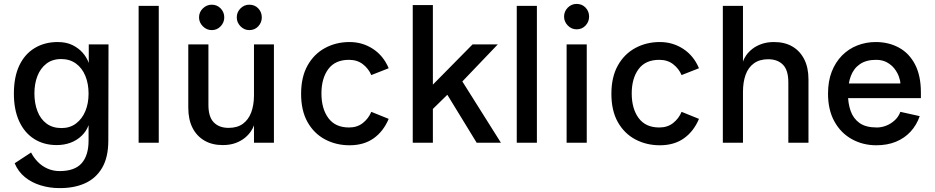

<svg xmlns="http://www.w3.org/2000/svg" viewBox="-20 -730 4780 982"><path d="M433 -11V-90Q422 -59 397.5 -35.5Q373 -12 340.5 0Q308 12 270 12Q204 12 154.5 -19.5Q105 -51 78 -110Q51 -169 51 -251Q51 -336 78.5 -394.5Q106 -453 157 -484Q208 -515 275 -515Q319 -515 350.5 -499.5Q382 -484 403 -460Q424 -436 434 -408V-503H535L534 -11Q534 75 502 129Q470 183 413.5 208Q357 233 282 232Q234 232 188 218Q142 204 107.5 176Q73 148 55 105L139 50Q152 76 173.5 98Q195 120 223.5 132.5Q252 145 285 145Q362 145 397.5 105Q433 65 433 -11ZM295 -75Q338 -75 369 -98.5Q400 -122 416.5 -161.5Q433 -201 433 -251Q433 -302 416.5 -342Q400 -382 368.5 -405Q337 -428 293 -428Q248 -428 217.5 -404.5Q187 -381 171.5 -341.5Q156 -302 156 -252Q156 -202 171.5 -161.5Q187 -121 218 -98Q249 -75 295 -75Z M689 0V-700H792V0Z M1381 -503V0H1279V-89Q1274 -74 1262 -56.5Q1250 -39 1230.5 -23.5Q1211 -8 1183.5 2Q1156 12 1119 12Q1065 12 1025.5 -11Q986 -34 964.5 -76.5Q943 -119 943 -179V-503H1046V-193Q1046 -132 1073.5 -104Q1101 -76 1149 -76Q1194 -76 1222.5 -97Q1251 -118 1265 -155.5Q1279 -193 1279 -243V-503ZM1255 -576Q1229 -576 1210 -595.5Q1191 -615 1191 -641Q1191 -668 1210 -687Q1229 -706 1255 -706Q1283 -706 1301 -687Q1319 -668 1319 -641Q1319 -615 1301 -595.5Q1283 -576 1255 -576ZM1063 -576Q1037 -576 1017.5 -595.5Q998 -615 998 -641Q998 -668 1017.5 -687Q1037 -706 1063 -706Q1090 -706 1108.5 -687Q1127 -668 1127 -641Q1127 -615 1108.5 -595.5Q1090 -576 1063 -576Z M1968 -381 1879 -346Q1865 -379 1836 -401.5Q1807 -424 1765 -424Q1694 -424 1659 -376.5Q1624 -329 1624 -252Q1624 -174 1659.5 -126Q1695 -78 1765 -78Q1807 -78 1836 -101Q1865 -124 1879 -158L1968 -122Q1941 -58 1891 -22.5Q1841 13 1768 13Q1699 13 1642.5 -17Q1586 -47 1553 -105.5Q1520 -164 1520 -250Q1520 -336 1553 -395Q1586 -454 1642.5 -484.5Q1699 -515 1768 -515Q1834 -515 1887.5 -480Q1941 -445 1968 -381Z M2139 -119 2114 -216 2397 -503H2526L2309 -276L2285 -262ZM2091 0V-704H2194V0ZM2418 0 2251 -273 2333 -332 2542 0Z M2623 0V-700H2726V0Z M2929 -580Q2903 -580 2884 -599.5Q2865 -619 2865 -645Q2865 -672 2884 -691Q2903 -710 2929 -710Q2957 -710 2975 -691Q2993 -672 2993 -645Q2993 -619 2975 -599.5Q2957 -580 2929 -580ZM2878 0V-503H2981V0Z M3555 -381 3466 -346Q3452 -379 3423 -401.5Q3394 -424 3352 -424Q3281 -424 3246 -376.5Q3211 -329 3211 -252Q3211 -174 3246.5 -126Q3282 -78 3352 -78Q3394 -78 3423 -101Q3452 -124 3466 -158L3555 -122Q3528 -58 3478 -22.5Q3428 13 3355 13Q3286 13 3229.5 -17Q3173 -47 3140 -105.5Q3107 -164 3107 -250Q3107 -336 3140 -395Q3173 -454 3229.5 -484.5Q3286 -515 3355 -515Q3421 -515 3474.5 -480Q3528 -445 3555 -381Z M3677 0V-700H3780V-414Q3784 -429 3796 -446.5Q3808 -464 3827.5 -479.5Q3847 -495 3875 -505Q3903 -515 3939 -515Q3994 -515 4033 -492Q4072 -469 4093.5 -426.5Q4115 -384 4115 -324V0H4012V-309Q4012 -371 3984.5 -399Q3957 -427 3909 -427Q3865 -427 3836 -406Q3807 -385 3793.5 -347.5Q3780 -310 3780 -260V0Z M4462 13Q4393 13 4336.5 -18.5Q4280 -50 4247.5 -109Q4215 -168 4215 -251Q4215 -315 4234 -363.5Q4253 -412 4286.5 -446Q4320 -480 4364.5 -497.5Q4409 -515 4459 -515Q4525 -515 4577.5 -486.5Q4630 -458 4660 -400.5Q4690 -343 4690 -257V-228H4303V-303H4585Q4585 -317 4577.5 -338Q4570 -359 4555 -378.5Q4540 -398 4516.5 -411Q4493 -424 4461 -424Q4411 -424 4379 -402.5Q4347 -381 4332 -342Q4317 -303 4317 -249Q4317 -202 4330.5 -163Q4344 -124 4376 -101Q4408 -78 4465 -78Q4489 -78 4513 -87.5Q4537 -97 4556.5 -115Q4576 -133 4585 -158L4684 -136Q4668 -90 4637 -56.5Q4606 -23 4562 -5Q4518 13 4462 13Z"/></svg>

Font: Inclusive Sans Medium
Style: Regular
Weight: 500
Designer: Olivia King
Foundry: Olivia King
Version: Version 2.004